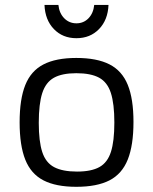

<svg xmlns="http://www.w3.org/2000/svg" viewBox="-20 -737 613 769"><path d="M285.6 11.2Q204.1 11.2 154.1 -14.6Q104 -40.5 81.3 -97.4Q58.6 -154.3 58.6 -247.1Q58.6 -339.8 81.3 -396.5Q104 -453.1 154.1 -479Q204.1 -504.9 285.6 -504.9Q368.2 -504.9 418.5 -479.2Q468.8 -453.6 491.7 -397.2Q514.6 -340.8 514.6 -248.5Q514.6 -155.3 491.7 -97.9Q468.8 -40.5 418.5 -14.6Q368.2 11.2 285.6 11.2ZM288.6 -49.8Q345.7 -49.8 378.2 -67.9Q410.6 -85.9 424.3 -128.7Q438 -171.4 438 -246.1Q438 -321.3 424.1 -364.5Q410.2 -407.7 377 -425.8Q343.8 -443.8 285.6 -443.8Q228.5 -443.8 195.8 -425.5Q163.1 -407.2 149.2 -364Q135.3 -320.8 135.3 -245.1Q135.3 -170.9 149.2 -128.2Q163.1 -85.4 196.8 -67.6Q230.5 -49.8 288.6 -49.8ZM158.2 -717.3H213.9Q217.3 -684.1 237.3 -663.8Q257.3 -643.6 286.1 -643.6Q314.9 -643.6 334.5 -663.8Q354 -684.1 357.4 -717.3H414.6Q412.1 -657.2 376.7 -620.6Q341.3 -584 286.1 -584Q231 -584 195.8 -620.6Q160.6 -657.2 158.2 -717.3Z"/></svg>

Font: Metrophobic
Style: Regular
Weight: 400
Designer: Vernon Adams
Foundry: Vernon Adams
Version: Version 3.200; ttfautohint (v1.8.4.7-5d5b);gftools[0.9.23]